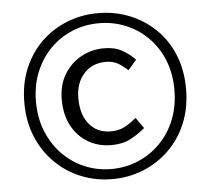

<svg xmlns="http://www.w3.org/2000/svg" viewBox="-52 -787 937 854"><g transform="rotate(-5 416.0 -359.5)"><path d="M416 11Q343 11 278 -15Q213 -41 163 -90Q113 -139 84 -207.5Q55 -276 55 -361Q55 -446 84 -514.5Q113 -583 163 -631Q213 -679 278 -704.5Q343 -730 416 -730Q489 -730 554 -704.5Q619 -679 669.5 -631Q720 -583 748.5 -514.5Q777 -446 777 -361Q777 -276 748.5 -207.5Q720 -139 669.5 -90Q619 -41 554 -15Q489 11 416 11ZM416 -34Q479 -34 535 -57.5Q591 -81 634 -124.5Q677 -168 701 -228Q725 -288 725 -361Q725 -434 701 -493.5Q677 -553 634 -596Q591 -639 535 -662Q479 -685 416 -685Q353 -685 297 -662Q241 -639 198.5 -596Q156 -553 131.5 -493.5Q107 -434 107 -361Q107 -288 131.5 -228Q156 -168 198.5 -124.5Q241 -81 297 -57.5Q353 -34 416 -34ZM424 -140Q368 -140 322 -166.5Q276 -193 249 -242.5Q222 -292 222 -361Q222 -426 251 -473.5Q280 -521 327 -546.5Q374 -572 428 -572Q476 -572 508.5 -554Q541 -536 567 -509L529 -465Q506 -487 484 -499Q462 -511 432 -511Q370 -511 333 -469Q296 -427 296 -361Q296 -287 331.5 -244Q367 -201 428 -201Q464 -201 490.5 -215.5Q517 -230 542 -251L576 -203Q545 -177 510 -158.5Q475 -140 424 -140Z"/></g></svg>

Font: Noto Sans SC Thin
Style: Regular
Weight: 400
Version: Version 2.004-H2;hotconv 1.0.118;makeotfexe 2.5.65603